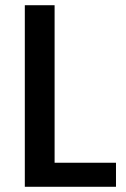

<svg xmlns="http://www.w3.org/2000/svg" viewBox="-20 -715 484 735"><path d="M189 -695V-92H424V0H75V-695Z"/></svg>

Font: Poppins Medium
Style: Regular
Weight: 500
Designer: Ninad Kale (Devanagari), Jonny Pinhorn (Latin)
Version: Version 5.002